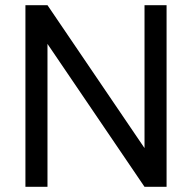

<svg xmlns="http://www.w3.org/2000/svg" viewBox="-20 -720 741 740"><path d="M537 0 78 -676V-700H163L622 -24V0ZM78 0V-700H163V0ZM537 0V-700H622V0Z"/></svg>

Font: Fustat Medium
Style: Regular
Weight: 500
Designer: Mohamed Gaber, Khaled Hosny, Laura Garcia Mut
Foundry: Kief Type Foundry, Alif Type Foundry, Hard Type Foundry
Version: Version 1.007